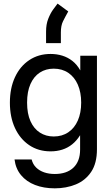

<svg xmlns="http://www.w3.org/2000/svg" viewBox="-20 -821 611 1052"><path d="M280.3 210.9Q219.7 210.9 172.4 192.6Q125 174.3 95.5 138.9Q65.9 103.5 59.6 52.7H153.3Q160.2 79.6 178 96.9Q195.8 114.3 221.9 123.3Q248 132.3 280.3 132.3Q345.2 132.3 382.1 97.7Q418.9 63 418.9 -1.5V-79.6H418.5Q399.9 -49.8 375.5 -30.3Q351.1 -10.7 321.3 -1.2Q291.5 8.3 257.3 8.3Q190.4 8.3 140.1 -25.6Q89.8 -59.6 62 -119.6Q34.2 -179.7 34.2 -258.3Q34.2 -337.9 62 -397.9Q89.8 -458 140.4 -491.7Q190.9 -525.4 257.3 -525.4Q291 -525.4 321.3 -516.1Q351.6 -506.8 376.7 -487.1Q401.9 -467.3 419.4 -436H419.9V-515.6H511.2V-3.4Q511.2 73.7 479.5 120.8Q447.8 168 395.3 189.5Q342.8 210.9 280.3 210.9ZM274.4 -73.2Q320.3 -73.2 354.2 -96.2Q388.2 -119.1 406.5 -160.9Q424.8 -202.6 424.8 -258.8Q424.8 -314.9 406.5 -356.9Q388.2 -398.9 354.2 -421.9Q320.3 -444.8 274.4 -444.8Q231.4 -444.8 198.5 -423.6Q165.5 -402.3 147 -360.8Q128.4 -319.3 128.4 -258.8Q128.4 -198.2 147 -157Q165.5 -115.7 198.5 -94.5Q231.4 -73.2 274.4 -73.2ZM232.4 -584.5V-647.9Q232.4 -687.5 243.9 -717Q255.4 -746.6 270.3 -767.6Q285.2 -788.6 295.4 -801.3L354 -758.3Q336.9 -728 325.2 -704.3Q313.5 -680.7 313.5 -643.6V-584.5Z"/></svg>

Font: Inter Cardless Display
Style: Regular
Weight: 400
Designer: Rasmus Andersson
Foundry: rsms
Version: Version 4.001;git-9221beed3